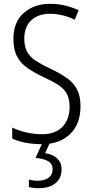

<svg xmlns="http://www.w3.org/2000/svg" viewBox="-20 -744 485 1004"><path d="M401 -189Q401 -95 346 -42.5Q291 10 200 10Q110 10 44 -19V-77Q76 -61 117.5 -51.5Q159 -42 200 -42Q269 -42 306.5 -81Q344 -120 344 -185Q344 -227 329.5 -253.5Q315 -280 284.5 -300Q254 -320 205 -342Q159 -364 124 -388Q89 -412 69.5 -448Q50 -484 50 -541Q50 -628 104 -676Q158 -724 242 -724Q285 -724 323 -714.5Q361 -705 391 -690L371 -641Q338 -657 305 -664.5Q272 -672 242 -672Q179 -672 143 -637.5Q107 -603 107 -543Q107 -499 122.5 -472Q138 -445 168 -425.5Q198 -406 241 -386Q292 -362 328 -337Q364 -312 382.5 -277Q401 -242 401 -189ZM302 141Q302 188 270 214Q238 240 183 240Q152 240 131 234V195Q152 201 179 201Q213 201 234 185.5Q255 170 255 142Q255 112 231 98.5Q207 85 166 82L203 0H242L216 57Q257 63 279.5 85Q302 107 302 141Z"/></svg>

Font: Noto Sans Khmer Condensed Light
Style: Regular
Weight: 300
Width: 3
Designer: Danh Hong and the Monotype Design Team
Foundry: Monotype Imaging Inc.
Version: Version 2.004; ttfautohint (v1.8.4.7-5d5b)